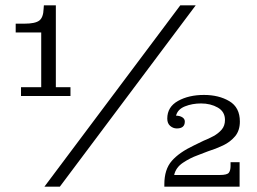

<svg xmlns="http://www.w3.org/2000/svg" viewBox="-20 -702 967 722"><path d="M59 -341V-374H135V-580H39V-613H72Q112 -613 127.5 -624.5Q143 -636 144 -669L145 -682H190V-374H245V-341ZM147 0 658 -682H716L205 0ZM598 0V-9Q598 -65 626 -97Q654 -129 709 -155L746 -173Q764 -180 782.5 -190Q801 -200 813.5 -214.5Q826 -229 826 -251Q826 -282 799 -297.5Q772 -313 736 -313Q703 -313 675.5 -302Q648 -291 642 -267Q656 -267 665.5 -261Q675 -255 675 -245Q675 -219 645 -219Q631 -219 620 -228.5Q609 -238 609 -256Q609 -300 649.5 -322.5Q690 -345 747 -345Q803 -345 842.5 -321.5Q882 -298 882 -245Q882 -211 864 -189.5Q846 -168 818.5 -155Q791 -142 762 -133L723 -118Q695 -108 668 -90Q641 -72 635 -44H881V0ZM807 -44Q834 -44 840.5 -52.5Q847 -61 847 -78V-92H881V-44Z"/></svg>

Font: Montagu Slab 16pt Light
Style: Regular
Weight: 300
Designer: Florian Karsten
Foundry: Florian Karsten
Version: Version 1.000; ttfautohint (v1.8.3)